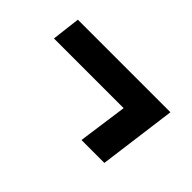

<svg xmlns="http://www.w3.org/2000/svg" viewBox="-44 -435 528 528"><g transform="rotate(45 220.0 -170.5)"><path d="M36 -284H396L366 -57H277L297 -201H26Z"/></g></svg>

Font: Yrsa
Style: Bold Italic
Weight: 700
Italic angle: -7.10001°
Version: Version 2.004